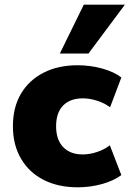

<svg xmlns="http://www.w3.org/2000/svg" viewBox="-20 -787 552 818"><path d="M311 11Q228 11 166 -20.5Q104 -52 69.5 -111Q35 -170 35 -249Q35 -330 69.5 -388Q104 -446 166 -477.5Q228 -509 311 -509Q365 -509 415.5 -495Q466 -481 497 -457L449 -330Q425 -348 393.5 -358Q362 -368 333 -368Q279 -368 249 -337.5Q219 -307 219 -249Q219 -192 249 -160.5Q279 -129 333 -129Q362 -129 393.5 -139.5Q425 -150 448 -168L497 -41Q465 -17 415 -3Q365 11 311 11ZM235 -559 337 -767H512L357 -559Z"/></svg>

Font: Nunito Sans 10pt Black
Style: Regular
Weight: 900
Designer: Vernon Adams
Foundry: Vernon Adams
Version: Version 3.101;gftools[0.9.27]